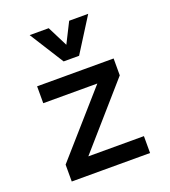

<svg xmlns="http://www.w3.org/2000/svg" viewBox="-141 -878 867 981"><g transform="rotate(-20 293.0 -388.0)"><path d="M151.4 -32.2 80.1 -91.8 424.8 -483.4 496.1 -425.8ZM80.1 0V-91.8H505.9V0ZM80.1 -425.8V-517.6H496.1V-425.8ZM251 -590.8 133.8 -776.4H237.3L297.9 -656.2H288.1L348.6 -776.4H452.1L335 -590.8Z"/></g></svg>

Font: Cascadia Code
Style: Regular
Weight: 400
Designer: Aaron Bell
Foundry: Saja Typeworks
Version: Version 2404.023